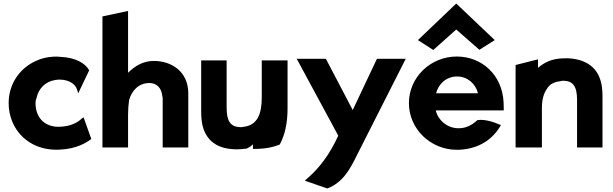

<svg xmlns="http://www.w3.org/2000/svg" viewBox="-20 -825 3469 1087"><path d="M181 -242C181 -252 183 -262 187 -271C198 -322 235 -363 292 -372C357 -383 405 -353 415 -321L423 -297L485 -427C465 -464 412 -499 323 -503C309 -505 293 -505 280 -504C245 -502 212 -494 181 -479C94 -439 29 -353 29 -241C29 -205 36 -171 48 -140C84 -49 169 16 280 22C292 23 307 23 319 22C416 18 471 -19 497 -38L453 -161L442 -153C437 -149 433 -145 429 -142C412 -129 380 -113 339 -109C243 -96 181 -151 181 -242Z M1046 10V-296C1046 -422 949 -480 851 -480C790 -480 743 -451 705 -413V-763L560 -732V10H705V-175C705 -204 707 -232 711 -259C726 -311 764 -355 826 -355C869 -355 894 -324 898 -286C899 -280 901 -274 901 -268V10Z M1119 -483V-203C1119 -190 1119 -176 1120 -164C1125 -56 1183 10 1291 19C1319 22 1349 20 1377 16C1391 10 1402 2 1412 -8V18H1422C1480 18 1526 9 1564 -7C1594 -63 1608 -130 1608 -213V-483H1462V-274C1462 -177 1436 -116 1359 -107C1354 -106 1349 -105 1344 -105C1291 -105 1268 -133 1264 -191C1263 -208 1263 -225 1263 -243V-483Z M1719 186 1706 198 1833 242C1920 209 1960 136 1999 57L2277 -492H2114L1977 -202L1825 -492H1660L1895 -57C1845 53 1785 129 1719 186Z M2346 -598 2433 -542 2563 -658 2694 -543 2781 -598 2563 -805ZM2447 -200H2832V-210C2832 -223 2831 -235 2831 -246V-247C2823 -401 2708 -505 2566 -505C2418 -505 2295 -388 2295 -241C2295 -95 2418 23 2566 23C2669 23 2758 -21 2810 -107L2816 -117L2805 -121C2782 -131 2728 -152 2683 -145C2646 -111 2609 -97 2570 -99C2509 -102 2460 -145 2447 -200ZM2686 -297H2449C2462 -349 2506 -392 2568 -392C2625 -392 2672 -353 2686 -297Z M3391 10V-270C3391 -283 3391 -296 3390 -309C3384 -423 3319 -489 3196 -495H3195C3182 -495 3168 -495 3154 -494C3099 -490 3058 -469 3026 -441V-489L2899 -457V10H3048V-216C3048 -263 3059 -298 3077 -323C3091 -347 3115 -361 3151 -365C3156 -366 3161 -368 3167 -368C3224 -368 3247 -336 3247 -260V10Z"/></svg>

Font: Bluebird
Style: SfBd
Weight: 700
Designer: Jasper
Foundry: Cannot Into Space Fonts
Version: Version 0.98